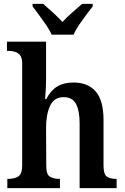

<svg xmlns="http://www.w3.org/2000/svg" viewBox="-20 -976 650 996"><path d="M18 0V-48H23Q53 -48 74 -60Q95 -72 95 -118V-648Q95 -676 84 -689.5Q73 -703 57 -707.5Q41 -712 26 -712H16V-760H219V-567Q219 -546 218 -522.5Q217 -499 215.5 -482Q214 -465 214 -462H220Q243 -507 277 -527.5Q311 -548 361 -548Q436 -548 476.5 -501.5Q517 -455 517 -353V-119Q517 -72 534 -60Q551 -48 582 -48H585V0H393V-337Q393 -401 374.5 -436.5Q356 -472 310 -472Q260 -472 239.5 -426.5Q219 -381 219 -314L220 -114Q220 -71 239 -59.5Q258 -48 289 -48H291V0ZM248 -796Q238 -819 220 -845.5Q202 -872 182.5 -898Q163 -924 149 -943V-956H204Q226 -937 254.5 -911Q283 -885 304 -862Q325 -885 354.5 -911Q384 -937 406 -956H461V-943Q446 -924 426.5 -898Q407 -872 389 -845.5Q371 -819 362 -796Z"/></svg>

Font: Noto Serif SemiCondensed SemiBold
Style: Regular
Weight: 600
Width: 4
Designer: Monotype Design Team
Foundry: Monotype Imaging Inc.
Version: Version 2.013; ttfautohint (v1.8.4.7-5d5b)